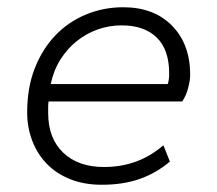

<svg xmlns="http://www.w3.org/2000/svg" viewBox="-20 -500 600 530"><path d="M261 10Q212 10 173.5 -5.5Q135 -21 109 -48Q83 -75 69 -111.5Q55 -148 55 -190Q55 -258 76 -311.5Q97 -365 133 -402.5Q169 -440 217.5 -460Q266 -480 320 -480Q405 -480 455 -429Q505 -378 505 -293Q505 -279 499.5 -257.5Q494 -236 483 -220H114Q113 -212 113 -204Q113 -196 113 -188Q113 -118 154.5 -78.5Q196 -39 267 -39Q362 -39 431 -99L449 -54Q411 -22 365.5 -6Q320 10 261 10ZM316 -430Q282 -430 250.5 -419Q219 -408 192.5 -387Q166 -366 147 -336Q128 -306 120 -268H443Q447 -279 447 -297Q447 -363 412.5 -396.5Q378 -430 316 -430Z"/></svg>

Font: Celebes Light
Style: Italic
Weight: 300
Italic angle: -10°
Designer: Anugrah Pasau
Foundry: Lafontype
Version: Version 1.000; ttfautohint (v1.8.4)